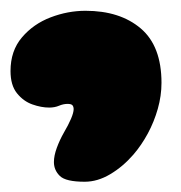

<svg xmlns="http://www.w3.org/2000/svg" viewBox="-21 -184 344 365"><path d="M140 161.5Q104 161.5 92.8 150.5Q81.5 139.5 81.5 124Q81.5 112 87 97Q92.5 82 100.5 68Q109 53.5 114 41.8Q119 30 119 23.5Q119 19 116.8 16.2Q114.5 13.5 107.5 13.5Q99.5 13.5 91.2 17Q83 20.5 72.5 20.5Q57.5 20.5 40.5 14.5Q23.5 8.5 11.2 -6.8Q-1 -22 -1 -49Q-1 -87.5 20.8 -113Q42.5 -138.5 75.2 -151Q108 -163.5 141.5 -163.5Q207 -163.5 246.5 -130Q286 -96.5 286 -26.5Q286 -2 279 22.8Q272 47.5 260 69.8Q248 92 232.5 110Q212.5 133 188.5 147.2Q164.5 161.5 140 161.5Z"/></svg>

Font: Gluten Thin Black
Style: Regular
Weight: 900
Version: Version 1.300